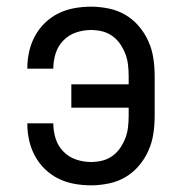

<svg xmlns="http://www.w3.org/2000/svg" viewBox="-20 -548 540 576"><path d="M253 8Q228 8 203 3.5Q178 -1 155.5 -12Q133 -23 115 -40.5Q97 -58 85 -80Q73 -102 67.5 -126.5Q62 -151 62 -176V-178H140V-177Q140 -154 147 -132Q154 -110 170 -93.5Q186 -77 208 -69.5Q230 -62 253 -62Q270 -62 286.5 -66Q303 -70 317 -80Q331 -90 340.5 -104Q350 -118 356 -133.5Q362 -149 364 -166Q366 -183 366 -200V-225H194V-295H366V-320Q366 -337 364 -354Q362 -371 356 -386.5Q350 -402 340.5 -416Q331 -430 317 -440Q303 -450 286.5 -454Q270 -458 253 -458Q230 -458 208 -450.5Q186 -443 170 -426.5Q154 -410 147 -388Q140 -366 140 -343V-342H62V-344Q62 -369 67.5 -393.5Q73 -418 85 -440Q97 -462 115 -479.5Q133 -497 155.5 -508Q178 -519 203 -523.5Q228 -528 253 -528Q279 -528 306 -522.5Q333 -517 356 -503.5Q379 -490 396.5 -469.5Q414 -449 425 -424.5Q436 -400 440 -373.5Q444 -347 444 -320V-200Q444 -173 440 -146.5Q436 -120 425 -95.5Q414 -71 396.5 -50.5Q379 -30 356 -16.5Q333 -3 306 2.5Q279 8 253 8Z"/></svg>

Font: Iosevka www.saffi
Style: Regular
Weight: 400
Monospace: yes
Designer: Belleve Invis
Foundry: Belleve Invis
Version: Version 22.0.2; ttfautohint (v1.8.3)